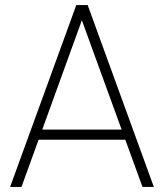

<svg xmlns="http://www.w3.org/2000/svg" viewBox="-20 -740 649 760"><path d="M20 0 282 -720H327L589 0H544L289 -701H319L65 0ZM120 -187V-227H488V-187Z"/></svg>

Font: Manrope ExtraLight ExtraLight
Style: Regular
Weight: 250
Version: Version 4.501